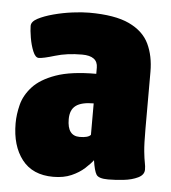

<svg xmlns="http://www.w3.org/2000/svg" viewBox="-44 -572 554 621"><g transform="rotate(5 232.5 -261.5)"><path d="M151 8Q84 8 49.5 -36.5Q15 -81 15 -154Q15 -183 23 -214.5Q31 -246 56 -273.5Q81 -301 130 -318.5Q179 -336 261 -336V-356Q261 -394 210 -394Q161 -394 123 -382.5Q85 -371 71 -371Q60 -371 52 -390.5Q44 -410 40 -434Q36 -458 36 -472Q36 -486 56 -496.5Q76 -507 106 -515Q136 -523 167 -527Q198 -531 221 -531Q305 -531 351.5 -509Q398 -487 416.5 -448Q435 -409 435 -358V-172Q435 -123 437.5 -99Q440 -75 442.5 -63.5Q445 -52 445 -41Q445 -24 425.5 -14.5Q406 -5 379 -2Q352 1 329 1Q298 1 290.5 -11Q283 -23 278 -57Q269 -45 252 -29.5Q235 -14 210 -3Q185 8 151 8ZM225 -128Q253 -128 261 -138V-240Q222 -240 203.5 -226.5Q185 -213 185 -182Q185 -128 225 -128Z"/></g></svg>

Font: Asap Condensed Black
Style: Regular
Weight: 900
Width: 3
Designer: Pablo Cosgaya
Foundry: Omnibus-Type
Version: Version 3.001; ttfautohint (v1.8.4.7-5d5b)